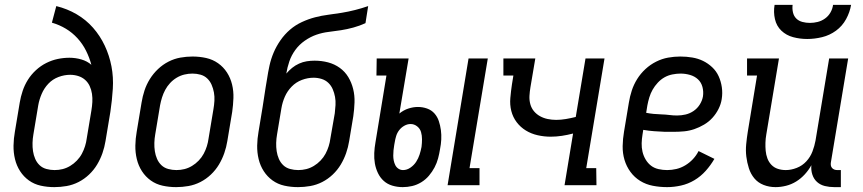

<svg xmlns="http://www.w3.org/2000/svg" viewBox="-20 -760 3540 788"><path d="M203 8Q174 8 147 2Q120 -4 98.5 -19.5Q77 -35 62.5 -57.5Q48 -80 41.5 -107Q35 -134 35.5 -162.5Q36 -191 41 -219L61 -339Q65 -363 73 -387Q81 -411 94.5 -432.5Q108 -454 127.5 -472Q147 -490 170 -501.5Q193 -513 217 -518Q241 -523 265 -523Q290 -523 314 -516Q338 -509 355 -494Q347 -524 333 -552Q319 -580 298 -603Q277 -626 250.5 -642Q224 -658 193 -667L211 -735Q256 -724 294.5 -701.5Q333 -679 362 -646Q391 -613 410 -572.5Q429 -532 437.5 -487.5Q446 -443 443 -395.5Q440 -348 433 -301L413 -181Q409 -156 400.5 -131.5Q392 -107 378.5 -84.5Q365 -62 345.5 -43.5Q326 -25 302.5 -13Q279 -1 253.5 3.5Q228 8 203 8ZM204 -62Q221 -62 237 -66Q253 -70 268 -79Q283 -88 295.5 -101Q308 -114 316 -129Q324 -144 329 -160Q334 -176 336 -192L355 -306Q358 -324 359 -341Q360 -358 357.5 -375Q355 -392 348 -407Q341 -422 329 -432.5Q317 -443 301 -448Q285 -453 268 -453Q244 -453 220 -444Q196 -435 178.5 -416.5Q161 -398 151 -374.5Q141 -351 137 -328L117 -208Q114 -191 113.5 -173.5Q113 -156 115.5 -139.5Q118 -123 124.5 -108Q131 -93 142.5 -82Q154 -71 170.5 -66.5Q187 -62 204 -62Z M703 8Q674 8 647 2Q620 -4 598.5 -19.5Q577 -35 562.5 -57.5Q548 -80 541.5 -107Q535 -134 535.5 -162.5Q536 -191 541 -219L561 -339Q565 -364 573 -388.5Q581 -413 595 -435.5Q609 -458 628.5 -476.5Q648 -495 671.5 -507Q695 -519 720 -523.5Q745 -528 770 -528Q799 -528 826 -522Q853 -516 875 -500.5Q897 -485 911.5 -462.5Q926 -440 932.5 -413Q939 -386 938 -357.5Q937 -329 933 -301L913 -181Q909 -156 900.5 -131.5Q892 -107 878.5 -84.5Q865 -62 845.5 -43.5Q826 -25 802.5 -13Q779 -1 753.5 3.5Q728 8 703 8ZM704 -62Q721 -62 737 -66Q753 -70 768 -79Q783 -88 795.5 -101Q808 -114 816 -129Q824 -144 829 -160Q834 -176 836 -192L856 -312Q859 -329 860 -346.5Q861 -364 858 -380.5Q855 -397 848.5 -412Q842 -427 830.5 -438Q819 -449 803 -453.5Q787 -458 770 -458Q753 -458 736.5 -454Q720 -450 705 -441Q690 -432 678 -419Q666 -406 658 -391Q650 -376 645 -360Q640 -344 637 -328L617 -208Q614 -191 613.5 -173.5Q613 -156 615.5 -139.5Q618 -123 624.5 -108Q631 -93 642.5 -82Q654 -71 670.5 -66.5Q687 -62 704 -62Z M1203 8Q1174 8 1147 2Q1120 -4 1098.5 -19.5Q1077 -35 1062.5 -57.5Q1048 -80 1041.5 -107Q1035 -134 1035.5 -162.5Q1036 -191 1041 -219L1058 -322Q1061 -341 1064 -361Q1067 -381 1070 -400L1076 -436Q1080 -463 1086 -490.5Q1092 -518 1103 -544Q1114 -570 1131 -594.5Q1148 -619 1170 -638Q1192 -657 1219 -669.5Q1246 -682 1273 -689Q1300 -696 1327.5 -699.5Q1355 -703 1382.5 -707.5Q1410 -712 1437.5 -719Q1465 -726 1491 -735L1480 -665Q1456 -654 1430.5 -647Q1405 -640 1379.5 -636Q1354 -632 1328.5 -629Q1303 -626 1278.5 -617.5Q1254 -609 1231 -593Q1208 -577 1192 -555Q1176 -533 1167.5 -508Q1159 -483 1155 -458Q1166 -471 1179 -481.5Q1192 -492 1207.5 -499Q1223 -506 1239 -508.5Q1255 -511 1271 -511Q1300 -511 1326.5 -504Q1353 -497 1374.5 -481.5Q1396 -466 1409.5 -443.5Q1423 -421 1429.5 -394.5Q1436 -368 1435 -339.5Q1434 -311 1430 -283L1413 -181Q1409 -156 1400.5 -131.5Q1392 -107 1378.5 -84.5Q1365 -62 1345.5 -43.5Q1326 -25 1302.5 -13Q1279 -1 1253.5 3.5Q1228 8 1203 8ZM1204 -62Q1221 -62 1237 -66Q1253 -70 1268 -79Q1283 -88 1295.5 -101Q1308 -114 1316 -129Q1324 -144 1329 -160Q1334 -176 1336 -192L1354 -295Q1356 -312 1357 -329Q1358 -346 1355 -362.5Q1352 -379 1345.5 -394Q1339 -409 1327.5 -420Q1316 -431 1300 -436Q1284 -441 1267 -441Q1243 -441 1219 -432Q1195 -423 1177 -404.5Q1159 -386 1149 -363Q1139 -340 1135 -316L1117 -208Q1114 -191 1113.5 -173.5Q1113 -156 1115.5 -139.5Q1118 -123 1124.5 -108Q1131 -93 1142.5 -82Q1154 -71 1170.5 -66.5Q1187 -62 1204 -62Z M1817 0 1903 -520H1982L1907 -70H1948V0ZM1633 8Q1611 8 1590.5 2Q1570 -4 1555 -17.5Q1540 -31 1531 -50Q1522 -69 1518.5 -89.5Q1515 -110 1516 -132Q1517 -154 1521 -176L1566 -450H1525L1526 -520H1657L1619 -294Q1636 -308 1656 -314.5Q1676 -321 1695 -321Q1715 -321 1733 -314.5Q1751 -308 1763 -294.5Q1775 -281 1781 -263Q1787 -245 1789.5 -226Q1792 -207 1791 -187.5Q1790 -168 1786 -148Q1783 -129 1778 -110Q1773 -91 1763.5 -73Q1754 -55 1740.5 -39Q1727 -23 1709 -12Q1691 -1 1671.5 3.5Q1652 8 1633 8ZM1634 -62Q1650 -62 1664.5 -72Q1679 -82 1688 -96Q1697 -110 1702 -125.5Q1707 -141 1710 -157Q1712 -173 1712 -188.5Q1712 -204 1708 -218Q1704 -232 1692 -241.5Q1680 -251 1665 -251Q1652 -251 1639.5 -244Q1627 -237 1618.5 -226Q1610 -215 1606 -202Q1602 -189 1600 -176L1598 -165Q1596 -154 1595 -143Q1594 -132 1594 -121.5Q1594 -111 1596 -101Q1598 -91 1602.5 -82Q1607 -73 1615.5 -67.5Q1624 -62 1634 -62Z M2297 0 2332 -212Q2309 -206 2286 -202.5Q2263 -199 2240 -199Q2213 -199 2186.5 -205Q2160 -211 2138 -224.5Q2116 -238 2100.5 -258.5Q2085 -279 2078.5 -304.5Q2072 -330 2074.5 -358Q2077 -386 2081 -413L2087 -450H2046V-520H2177L2157 -402Q2154 -384 2153 -366.5Q2152 -349 2156.5 -332.5Q2161 -316 2171.5 -303.5Q2182 -291 2196.5 -283Q2211 -275 2228 -271.5Q2245 -268 2263 -268Q2282 -268 2302.5 -271.5Q2323 -275 2343 -280L2383 -520H2461L2386 -70H2427L2428 0Z M2718 8Q2688 8 2659.5 2.5Q2631 -3 2607.5 -17.5Q2584 -32 2567.5 -54.5Q2551 -77 2543 -104Q2535 -131 2535.5 -160.5Q2536 -190 2541 -219L2561 -339Q2565 -364 2573 -388.5Q2581 -413 2595 -435.5Q2609 -458 2629 -476.5Q2649 -495 2673 -507Q2697 -519 2722 -523.5Q2747 -528 2772 -528Q2797 -528 2821 -524Q2845 -520 2865.5 -510Q2886 -500 2903 -484Q2920 -468 2929.5 -447Q2939 -426 2942.5 -402Q2946 -378 2942 -353Q2939 -333 2929 -313Q2919 -293 2904 -276.5Q2889 -260 2869.5 -248.5Q2850 -237 2829.5 -230Q2809 -223 2788 -221Q2767 -219 2746 -219H2709Q2687 -220 2665 -221.5Q2643 -223 2620 -227L2617 -208Q2614 -190 2613.5 -172Q2613 -154 2617 -137Q2621 -120 2630 -105Q2639 -90 2652 -80Q2665 -70 2682.5 -66Q2700 -62 2718 -62Q2737 -62 2756 -66.5Q2775 -71 2792.5 -81.5Q2810 -92 2824 -107Q2838 -122 2847 -140L2912 -108Q2897 -82 2876.5 -59Q2856 -36 2830 -20.5Q2804 -5 2775 1.5Q2746 8 2718 8ZM2759 -286Q2776 -286 2793.5 -290Q2811 -294 2826.5 -304.5Q2842 -315 2852 -331Q2862 -347 2865 -364Q2868 -384 2863 -403Q2858 -422 2844.5 -434.5Q2831 -447 2812 -452.5Q2793 -458 2773 -458Q2757 -458 2739.5 -454.5Q2722 -451 2707 -442.5Q2692 -434 2679.5 -420.5Q2667 -407 2658.5 -392Q2650 -377 2645 -360.5Q2640 -344 2637 -328L2632 -297Q2647 -294 2663 -292.5Q2679 -291 2695.5 -290.5Q2712 -290 2727.5 -288Q2743 -286 2759 -286Z M3163 8Q3137 8 3114 -1Q3091 -10 3076 -28Q3061 -46 3053.5 -69.5Q3046 -93 3043 -117.5Q3040 -142 3042.5 -168Q3045 -194 3049 -219L3087 -450H3046V-520H3177L3125 -208Q3122 -191 3121.5 -174Q3121 -157 3122.5 -141Q3124 -125 3129.5 -110Q3135 -95 3146 -83.5Q3157 -72 3172.5 -67Q3188 -62 3205 -62Q3227 -62 3250 -71Q3273 -80 3289.5 -98Q3306 -116 3314.5 -138.5Q3323 -161 3327 -183L3383 -520H3461L3390 -93Q3389 -87 3390 -81Q3391 -75 3395 -70.5Q3399 -66 3404.5 -64Q3410 -62 3416 -62H3431V8H3404Q3384 8 3365.5 3.5Q3347 -1 3333.5 -13Q3320 -25 3314 -43.5Q3308 -62 3310 -82Q3299 -62 3283 -44.5Q3267 -27 3247.5 -15Q3228 -3 3206 2.5Q3184 8 3163 8ZM3293 -600Q3263 -600 3235 -607.5Q3207 -615 3187 -634Q3167 -653 3160.5 -681.5Q3154 -710 3159 -740H3233Q3231 -724 3234.5 -709Q3238 -694 3248 -684Q3258 -674 3273 -670Q3288 -666 3304 -666Q3320 -666 3336 -670Q3352 -674 3366 -684Q3380 -694 3388.5 -709Q3397 -724 3399 -740H3473Q3468 -710 3452.5 -681.5Q3437 -653 3411 -634Q3385 -615 3354 -607.5Q3323 -600 3293 -600Z"/></svg>

Font: Iosevka Curly Slab
Style: Italic
Weight: 400
Italic angle: -9°
Monospace: yes
Designer: Belleve Invis
Foundry: Belleve Invis
Version: Version 22.1.2; ttfautohint (v1.8.4)